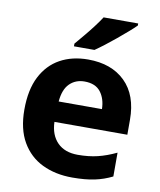

<svg xmlns="http://www.w3.org/2000/svg" viewBox="-86 -835 763 913"><g transform="rotate(10 295.5 -378.0)"><path d="M303 -556Q416 -556 482 -491.5Q548 -427 548 -308V-236H196Q198 -173 233.5 -137Q269 -101 332 -101Q385 -101 428 -111.5Q471 -122 517 -144V-29Q477 -9 432.5 0.5Q388 10 325 10Q243 10 180 -20.5Q117 -51 81 -113Q45 -175 45 -269Q45 -365 77.5 -428.5Q110 -492 168 -524Q226 -556 303 -556ZM304 -450Q261 -450 232.5 -422Q204 -394 199 -335H408Q407 -385 382 -417.5Q357 -450 304 -450ZM507 -756Q493 -742 470 -722Q447 -702 420.5 -680Q394 -658 368.5 -638.5Q343 -619 324 -606H225V-619Q241 -638 262.5 -663.5Q284 -689 305 -716.5Q326 -744 340 -766H507Z"/></g></svg>

Font: Noto Sans Vithkuqi
Style: Bold
Weight: 700
Version: Version 1.001; ttfautohint (v1.8.4.7-5d5b)